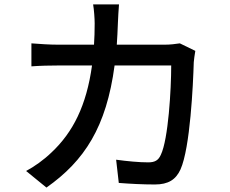

<svg xmlns="http://www.w3.org/2000/svg" viewBox="-20 -813 1040 868"><path d="M518 -793H401C405 -770 408 -729 408 -707C408 -673 407 -641 405 -611H244C205 -611 160 -614 122 -617V-513C160 -516 207 -517 244 -517H396C371 -336 310 -215 213 -124C178 -90 134 -59 98 -40L190 35C362 -86 461 -239 498 -517H754C754 -409 741 -183 707 -113C696 -88 680 -79 650 -79C609 -79 556 -84 505 -91L517 14C568 18 626 21 680 21C741 21 775 -1 796 -47C840 -145 853 -431 856 -532C857 -544 860 -566 863 -583L793 -617C773 -614 750 -611 724 -611H508C510 -642 512 -675 513 -709C514 -733 516 -770 518 -793Z"/></svg>

Font: Source Han Sans JP Medium
Style: Regular
Weight: 500
Designer: Ryoko NISHIZUKA 西塚涼子 (kana, bopomofo & ideographs); Paul D. Hunt (Latin, Greek & Cyrillic); Sandoll Communications 산돌커뮤니
Foundry: Adobe
Version: Version 2.002;hotconv 1.0.116;makeotfexe 2.5.65601